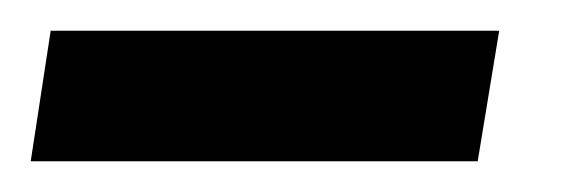

<svg xmlns="http://www.w3.org/2000/svg" viewBox="-70 -80 380 125"><path d="M-37 -60H255L241 25H-50Z"/></svg>

Font: Lemonada Light
Style: Regular
Weight: 300
Designer: Mohamed Gaber (Arabic) Eduardo Tunni (Latin)
Foundry: Kief Type Foundry
Version: Version 3.006